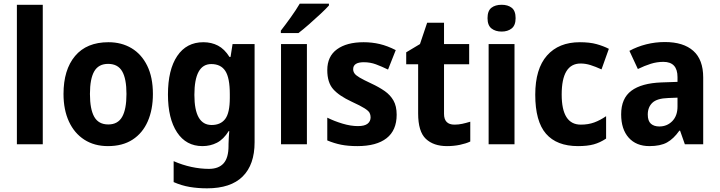

<svg xmlns="http://www.w3.org/2000/svg" viewBox="-20 -786 3920 1046"><path d="M213 0H72V-760H213Z M813 -274Q813 -189 785 -125Q757 -61 702.5 -25.5Q648 10 568 10Q494 10 439.5 -25Q385 -60 355.5 -124Q326 -188 326 -274Q326 -406 389 -481Q452 -556 571 -556Q642 -556 696.5 -523.5Q751 -491 782 -428Q813 -365 813 -274ZM470 -274Q470 -191 493.5 -149.5Q517 -108 570 -108Q622 -108 645.5 -149.5Q669 -191 669 -274Q669 -357 645.5 -397.5Q622 -438 569 -438Q517 -438 493.5 -397.5Q470 -357 470 -274Z M1088 -556Q1132 -556 1167.5 -537.5Q1203 -519 1230 -476H1236L1247 -546H1367V-11Q1367 111 1302 175.5Q1237 240 1108 240Q1058 240 1013.5 232.5Q969 225 926 206V92Q974 113 1023 123.5Q1072 134 1118 134Q1171 134 1198 104Q1225 74 1225 9V-1Q1225 -19 1226.5 -38Q1228 -57 1229 -72H1226Q1198 -27 1162 -8.5Q1126 10 1083 10Q994 10 944.5 -65Q895 -140 895 -271Q895 -406 945.5 -481Q996 -556 1088 -556ZM1131 -437Q1039 -437 1039 -269Q1039 -105 1133 -105Q1182 -105 1207 -138Q1232 -171 1232 -253V-273Q1232 -362 1207.5 -399.5Q1183 -437 1131 -437Z M1652 0H1511V-546H1652ZM1772 -756Q1756 -738 1726 -710Q1696 -682 1663.5 -653.5Q1631 -625 1606 -606H1510V-619Q1535 -651 1564 -691.5Q1593 -732 1613 -766H1772Z M2141 -161Q2141 -76 2086 -33Q2031 10 1927 10Q1877 10 1839 2.5Q1801 -5 1763 -21V-145Q1801 -126 1846 -112.5Q1891 -99 1930 -99Q1966 -99 1982.5 -112Q1999 -125 1999 -147Q1999 -160 1993.5 -171Q1988 -182 1966 -196Q1944 -210 1896 -232Q1827 -264 1795 -300.5Q1763 -337 1763 -404Q1763 -479 1816 -517.5Q1869 -556 1961 -556Q2007 -556 2049 -546Q2091 -536 2136 -513L2094 -407Q2059 -424 2028 -435.5Q1997 -447 1962 -447Q1904 -447 1904 -409Q1904 -397 1911 -386.5Q1918 -376 1939 -363.5Q1960 -351 2003 -331Q2044 -312 2075 -290.5Q2106 -269 2123.5 -238.5Q2141 -208 2141 -161Z M2456 -107Q2478 -107 2498.5 -111.5Q2519 -116 2542 -123V-15Q2519 -4 2485.5 3Q2452 10 2415 10Q2342 10 2300 -29.5Q2258 -69 2258 -168V-436H2193V-501L2268 -546L2307 -662H2399V-546H2536V-436H2399V-166Q2399 -107 2456 -107Z M2713 -760Q2747 -760 2768 -743.5Q2789 -727 2789 -687Q2789 -648 2767.5 -631Q2746 -614 2713 -614Q2679 -614 2657.5 -631Q2636 -648 2636 -687Q2636 -727 2657 -743.5Q2678 -760 2713 -760ZM2783 -546V0H2642V-546Z M3129 10Q3013 10 2954.5 -57.5Q2896 -125 2896 -270Q2896 -411 2960 -483.5Q3024 -556 3139 -556Q3193 -556 3230.5 -545.5Q3268 -535 3297 -520L3257 -408Q3224 -423 3197 -431.5Q3170 -440 3143 -440Q3040 -440 3040 -271Q3040 -107 3144 -107Q3185 -107 3217.5 -119Q3250 -131 3282 -153V-31Q3249 -9 3214.5 0.5Q3180 10 3129 10Z M3602 -557Q3703 -557 3757 -509Q3811 -461 3811 -364V0H3711L3685 -74H3681Q3650 -30 3614 -10Q3578 10 3518 10Q3446 10 3405 -36Q3364 -82 3364 -163Q3364 -250 3419.5 -291.5Q3475 -333 3584 -337L3671 -340V-366Q3671 -449 3594 -449Q3559 -449 3525.5 -438.5Q3492 -428 3455 -410L3409 -509Q3451 -532 3500.5 -544.5Q3550 -557 3602 -557ZM3620 -252Q3559 -250 3534 -226Q3509 -202 3509 -162Q3509 -127 3526 -112Q3543 -97 3572 -97Q3614 -97 3642.5 -126Q3671 -155 3671 -206V-254Z"/></svg>

Font: Noto Sans Gujarati SemiCondensed
Style: Bold
Weight: 700
Width: 4
Designer: Jelle Bosma - Monotype Design Team, Universal Thirst
Foundry: Monotype Imaging Inc.
Version: Version 2.106; ttfautohint (v1.8.4.7-5d5b)